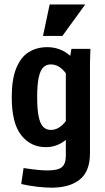

<svg xmlns="http://www.w3.org/2000/svg" viewBox="-20 -659 478 870"><path d="M76.2 174.8 86.9 102.5Q157.2 113.3 194.3 113.3Q243.2 113.3 260.7 98.1Q278.3 83 278.3 47.9V-347.7H288.1L303.7 -437.5H389.6L387.7 -375V35.2Q387.7 117.2 341.8 154.3Q295.9 191.4 213.9 191.4Q184.6 191.4 147 187Q109.4 182.6 76.2 174.8ZM33.2 -218.8Q33.2 -299.8 53.7 -350.1Q74.2 -400.4 110.4 -422.9Q146.5 -445.3 194.3 -445.3Q245.1 -445.3 286.1 -416Q327.1 -386.7 358.4 -309.6L301.8 -285.2Q285.2 -324.2 261.7 -345.7Q238.3 -367.2 210.9 -367.2Q189.5 -367.2 175.8 -353.5Q162.1 -339.8 155.3 -307.1Q148.4 -274.4 148.4 -218.8Q148.4 -163.1 155.3 -130.4Q162.1 -97.7 175.8 -84Q189.5 -70.3 210.9 -70.3Q238.3 -70.3 261.7 -91.8Q285.2 -113.3 301.8 -152.3L347.7 -133.8Q316.4 -55.7 276.9 -23.9Q237.3 7.8 187.5 7.8Q119.1 7.8 76.2 -46.4Q33.2 -100.6 33.2 -218.8ZM205.1 -638.7H366.2L262.7 -496.1H174.8Z"/></svg>

Font: Sudo Var
Style: Regular
Weight: 400
Monospace: yes
Designer: Jens Kutilek
Foundry: Jens Kutilek
Version: Version 0.065;FEAKit 1.0